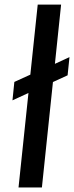

<svg xmlns="http://www.w3.org/2000/svg" viewBox="-20 -830 328 850"><path d="M62 0 106 -418.5 35.2 -385.7 43.5 -467.3 114.3 -499.5 147 -809.6H250.5L223.1 -547.4L287.6 -577.1L279.3 -496.6L214.4 -466.8L165.5 0Z"/></svg>

Font: Oswald
Style: Regular
Weight: 400
Designer: Vernon Adams
Foundry: Vernon Adams
Version: 3.0; ttfautohint (v0.94.23-7a4d-dirty) -l 8 -r 50 -G 200 -x 